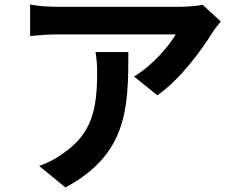

<svg xmlns="http://www.w3.org/2000/svg" viewBox="-20 -772 1040 848"><path d="M955 -677 875 -751C857 -746 803 -742 774 -742H235C191 -742 150 -745 113 -752V-613C160 -617 192 -620 235 -620H756C729 -572 653 -482 572 -434L675 -351C774 -420 868 -547 916 -625C925 -640 944 -664 955 -677ZM547 -542H402C407 -510 409 -483 409 -452C409 -288 386 -182 258 -94C221 -67 185 -50 153 -39L269 56C542 -91 547 -294 547 -542Z"/></svg>

Font: Spoqa Han Sans Neo Bold
Style: Bold
Weight: 700
Designer: [Spoqa Han Sans Neo] Dong-huui Kim  Younghwa Kang  Yujin Lee  [Noto Sans] Ryoko NISHIZUKA  (kana & ideographs); Paul D. 
Foundry: Spoqa (http://www.spoqa-han-sans.com)
Version: Version 1.100;hotconv 1.0.109;makeotfexe 2.5.65596